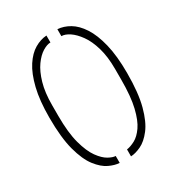

<svg xmlns="http://www.w3.org/2000/svg" viewBox="-168 -805 842 912"><g transform="rotate(-30 253.0 -349.0)"><path d="M284 0V-38Q305 -41 329.5 -54Q354 -67 376 -98.5Q398 -130 412 -188Q426 -246 426 -339V-398Q426 -465 411.5 -514.5Q397 -564 374 -596Q351 -628 327 -644Q303 -660 283 -660V-698Q316 -696 348.5 -677Q381 -658 407.5 -617.5Q434 -577 450 -511.5Q466 -446 466 -353Q466 -243 447.5 -174Q429 -105 400 -67.5Q371 -30 340 -15.5Q309 -1 284 0ZM222 0Q197 -1 166 -15.5Q135 -30 106 -67.5Q77 -105 58.5 -174Q40 -243 40 -353Q40 -446 56 -511.5Q72 -577 98.5 -617.5Q125 -658 157.5 -677Q190 -696 223 -698V-660Q204 -660 179.5 -645Q155 -630 132.5 -598.5Q110 -567 95.5 -517Q81 -467 81 -398V-339Q81 -247 97 -188Q113 -129 136.5 -96.5Q160 -64 183.5 -51Q207 -38 222 -38Z"/></g></svg>

Font: Stick No Bills ExtraLight
Style: Regular
Weight: 200
Designer: Kosala Senevirathne, Siva Puranthara, Lasantha Premarathna, Tharique Azeez
Foundry: mooniak
Version: Version 2.000